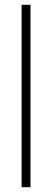

<svg xmlns="http://www.w3.org/2000/svg" viewBox="-20 -780 216 800"><path d="M107 0V-760H70V0Z"/></svg>

Font: Noto Sans Lao UI ExtCond ExtLt
Style: Regular
Weight: 200
Width: 2
Designer: Monotype Design Team
Foundry: Monotype Imaging Inc.
Version: Version 2.000